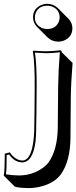

<svg xmlns="http://www.w3.org/2000/svg" viewBox="-55 -698 401 1007"><path d="M118.2 -606.9Q118.2 -650.4 157.7 -669.9Q174.8 -677.7 192.9 -678.2Q225.6 -677.2 247.6 -656.2L304.2 -599.6Q324.2 -578.6 324.7 -550.3Q324.7 -506.8 285.2 -487.3Q268.1 -479.5 249.5 -479.5Q216.8 -480.5 194.8 -501.5L138.2 -558.1Q118.7 -578.6 118.2 -606.9ZM127 -234.9Q127.9 -368.2 117.2 -428.2L120.1 -432.1Q127 -432.1 144 -430.7Q174.8 -428.7 190.9 -429.2Q216.8 -429.2 259.8 -434.1Q264.2 -433.6 266.6 -431.6Q268.6 -428.2 269 -423.8L325.7 -367.7Q317.4 -265.6 316.4 -189.5L314.5 27.3Q313 146 265.6 214.4Q229.5 265.6 147 283.2Q122.6 288.1 100.6 288.6Q43.9 288.1 22.5 280.8L-34.2 224.1L-35.2 221.2Q-30.3 202.1 -29.8 107.9L-2.9 101.1Q2.9 110.8 11.2 119.6Q36.1 143.6 61 144Q118.2 144 124.5 -11.2Q125.5 -30.3 126 -116.2ZM137.2 -234.9 136.2 -115.7Q135.3 14.2 131.3 44.4Q117.2 152.8 61 153.8Q21.5 152.8 -7.3 112.3L-20 115.7Q-20 192.4 -23.9 216.3Q6.8 221.7 43.9 222.2Q114.7 222.2 170.9 181.6Q189.9 167.5 200.7 152.3Q246.6 85.9 248 -29.3L250 -246.1Q251 -324.2 258.8 -423.8Q216.8 -418.9 190.9 -418.9Q180.7 -418.9 128.4 -421.9Q138.2 -358.4 137.2 -234.9ZM127.9 -606.9Q127.9 -568.8 163.1 -552.2Q176.8 -545.9 192.9 -545.9Q234.9 -545.9 252 -580.6Q257.8 -593.3 257.8 -606.9Q257.8 -645 222.7 -661.6Q208.5 -668 192.9 -668Q150.4 -668 133.8 -633.3Q127.9 -620.1 127.9 -606.9Z"/></svg>

Font: Linux Biolinum Shadow O
Style: Bold
Weight: 700
Designer: Philipp H. Poll
Foundry: Philipp H. Poll
Version: Version 0.9.2